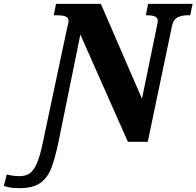

<svg xmlns="http://www.w3.org/2000/svg" viewBox="-161 -734 1017 994"><path d="M-141 229 -126 169Q-115 173 -95 175.5Q-75 178 -60 178Q-30 178 -9 164.5Q12 151 28.5 115Q45 79 59 12L186 -587Q189 -600 191.5 -609.5Q194 -619 194 -625Q194 -643 178 -649Q162 -655 129 -655H117L129 -714H361L574 -223L650 -592Q656 -619 656 -625Q656 -643 640.5 -649Q625 -655 598 -655H594L606 -714H836L824 -655H812Q779 -655 758 -644Q737 -633 730 -602L604 0H501L255 -555L142 0Q123 90 103.5 139Q84 188 46.5 214Q9 240 -58 240Q-87 240 -103.5 237.5Q-120 235 -141 229Z"/></svg>

Font: Noto Serif NarrowBlack
Style: Italic
Weight: 900
Width: 4
Italic angle: -12°
Designer: Monotype Design Team
Foundry: Monotype Imaging Inc.
Version: Version 1.001